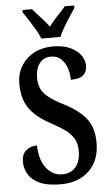

<svg xmlns="http://www.w3.org/2000/svg" viewBox="-62 -971 583 1021"><g transform="rotate(-5 229.5 -460.5)"><path d="M222 10Q150 10 108.5 -9Q67 -28 48.5 -59Q30 -90 30 -127Q30 -167 54 -187Q78 -207 112 -207Q114 -128 148.5 -85Q183 -42 232 -42Q280 -42 305.5 -73.5Q331 -105 331 -158Q331 -197 315.5 -224Q300 -251 269.5 -273Q239 -295 194 -319Q116 -361 81.5 -412Q47 -463 47 -541Q47 -596 73 -637.5Q99 -679 142.5 -701.5Q186 -724 241 -724Q297 -724 334.5 -706.5Q372 -689 390.5 -662.5Q409 -636 409 -607Q409 -574 388.5 -556.5Q368 -539 322 -539Q322 -573 311.5 -603Q301 -633 280 -652Q259 -671 228 -671Q188 -671 166 -642.5Q144 -614 144 -564Q144 -532 155 -507.5Q166 -483 194.5 -460Q223 -437 275 -411Q356 -369 392.5 -320.5Q429 -272 429 -194Q429 -98 371.5 -44Q314 10 222 10ZM185 -771Q176 -794 160.5 -820.5Q145 -847 128 -873Q111 -899 98 -918V-931H149Q167 -909 192 -882.5Q217 -856 236 -830Q254 -856 279.5 -882.5Q305 -909 324 -931H374V-918Q362 -899 344.5 -873Q327 -847 311.5 -820.5Q296 -794 287 -771Z"/></g></svg>

Font: Noto Serif Tamil ExtraCondensed SemiBold
Style: Regular
Weight: 600
Width: 2
Designer: Indian Type Foundry, Tom Grace, and the Monotype Design Team
Foundry: Monotype Imaging Inc.
Version: Version 2.004; ttfautohint (v1.8.4.7-5d5b)